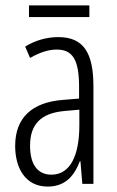

<svg xmlns="http://www.w3.org/2000/svg" viewBox="-20 -679 431 709"><path d="M310 -659H87V-616H310ZM195 -542C153 -542 110 -530 73 -507L91 -465C129 -487 162 -496 189 -496C248 -496 272 -459 272 -358V-315L211 -310C99 -301 36 -245 36 -140C36 -61 72 10 156 10C222 10 255 -31 275 -84H277L284 0H325V-360C325 -485 288 -542 195 -542ZM217 -269 273 -274V-216C273 -106 240 -34 170 -34C120 -34 91 -70 91 -141C91 -220 131 -261 217 -269Z"/></svg>

Font: Noto Sans Thai Looped ExtraCondensed Light
Style: Regular
Weight: 300
Width: 2
Designer: Sasikarn Vongin, Ben Mitchell
Foundry: The Fontpad Ltd
Version: Version 1.001